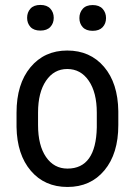

<svg xmlns="http://www.w3.org/2000/svg" viewBox="-20 -741 542 771"><path d="M46.4 -288.6Q46.4 -403.8 102.3 -470.9Q158.2 -538.1 250 -538.1Q341.8 -538.1 397.7 -472.7Q453.6 -407.2 455.1 -294.4V-238.8Q455.1 -124 399.4 -57.1Q343.8 9.8 251 9.8Q159.2 9.8 103.8 -55.2Q48.3 -120.1 46.4 -231ZM132.8 -238.8Q132.8 -157.2 164.8 -110.6Q196.8 -64 251 -64Q365.2 -64 368.7 -229V-288.6Q368.7 -369.6 336.4 -416.7Q304.2 -463.9 250 -463.9Q196.8 -463.9 164.8 -416.7Q132.8 -369.6 132.8 -289.1ZM88.9 -669.4Q88.9 -691.4 102.3 -706.3Q115.7 -721.2 142.1 -721.2Q168.5 -721.2 182.1 -706.3Q195.8 -691.4 195.8 -669.4Q195.8 -647.5 182.1 -632.8Q168.5 -618.2 142.1 -618.2Q115.7 -618.2 102.3 -632.8Q88.9 -647.5 88.9 -669.4ZM298.8 -668.5Q298.8 -690.4 312.3 -705.6Q325.7 -720.7 352.1 -720.7Q378.4 -720.7 392.1 -705.6Q405.8 -690.4 405.8 -668.5Q405.8 -646.5 392.1 -631.8Q378.4 -617.2 352.1 -617.2Q325.7 -617.2 312.3 -631.8Q298.8 -646.5 298.8 -668.5Z"/></svg>

Font: Roboto Condensed
Style: Regular
Weight: 400
Designer: Google
Version: Version 2.001047; 2015